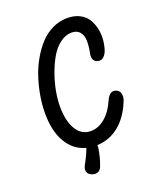

<svg xmlns="http://www.w3.org/2000/svg" viewBox="-162 -846 944 1115"><g transform="rotate(-20 310.0 -289.0)"><path d="M77.5 -265.5Q77.5 -316 86.5 -370Q95.5 -424 112.5 -477.2Q129.5 -530.5 156.5 -578.2Q183.5 -626 216.8 -662.5Q250 -699 294.2 -720.5Q338.5 -742 387.5 -742Q430.5 -742 462.2 -725.8Q494 -709.5 510.8 -683.2Q527.5 -657 535.2 -624Q543 -591 540.8 -557.8Q538.5 -524.5 529 -493.5Q520 -466 503.5 -453.2Q487 -440.5 467 -447Q431 -459 443.5 -510Q451 -549 450.2 -581Q449.5 -613 432.2 -633.5Q415 -654 382.5 -654Q344 -654 309.2 -627.2Q274.5 -600.5 250.2 -558Q226 -515.5 208 -464.2Q190 -413 181.2 -363.5Q172.5 -314 172.5 -273Q172.5 -184.5 204.2 -131.2Q236 -78 294 -78Q340 -78 381.5 -112.5Q423 -147 450 -210Q474.5 -263.5 511 -248.5Q532.5 -240 536 -217.2Q539.5 -194.5 529 -172.5Q494 -86.5 435.2 -39Q376.5 8.5 300.5 11.5Q301 16 300 27Q291.5 84.5 273.5 131Q266.5 153 250.5 160.2Q234.5 167.5 215 161Q194.5 154.5 186.8 138.2Q179 122 191 97.5Q222 41.5 233.5 7L234.5 4.5Q160 -15 118.8 -84.8Q77.5 -154.5 77.5 -265.5Z"/></g></svg>

Font: Monaspace Radon
Style: Regular
Weight: 400
Designer: Riley Cran & the Lettermatic Team
Foundry: Lettermatic
Version: Version 1.000 (Monaspace Radon)